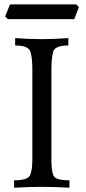

<svg xmlns="http://www.w3.org/2000/svg" viewBox="-20 -870 400 890"><path d="M301.8 0Q221.2 -3.9 174.3 -3.9Q119.6 -3.9 45.4 0V-34.2Q107.9 -34.2 118.9 -56.9Q129.9 -79.6 129.9 -129.9V-548.3Q129.9 -600.1 121.3 -629.6Q112.8 -659.2 50.3 -659.2V-693.4Q114.7 -688.5 174.3 -688.5Q226.6 -688.5 296.9 -693.4V-659.2Q235.4 -659.2 226.8 -631.1Q218.3 -603 218.3 -549.3V-127Q218.3 -75.7 228.5 -54.9Q238.8 -34.2 301.8 -34.2ZM324.2 -781.2H16.6L3.9 -793.9L26.4 -849.6H334L345.7 -836.9Z"/></svg>

Font: Almanac
Style: Regular
Weight: 400
Designer: Eden's Almanac
Version: Version 3.501;March 28, 2021;FontCreator 13.0.0.2683 64-bit